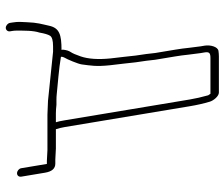

<svg xmlns="http://www.w3.org/2000/svg" viewBox="-78 -580 797 682"><g transform="rotate(90 321.0 -238.5)"><path d="M78.3 140C86.2 140 92.1 132.9 90.8 125L89.5 117C88.7 112.3 88.3 108 88.3 104C88.3 74 87.7 43 95.3 20C98.3 2.4 102 -9.9 106.4 -17.2C110.9 -24.4 123.5 -28 144.3 -28H163.3L337.5 -10L386.7 -8H512.5L550.8 -6H561.8L577 85C578.3 93.2 586.6 100 595 100C603.3 100 608.3 93.2 607 85L592.8 0C588.8 -24 578.1 -36 560.8 -36H545.8L507.5 -38H438.5C435.2 -48 432.7 -58.3 430.9 -69L356.8 -514C352.6 -539.3 347.2 -563 340.6 -585C336.7 -598 321.3 -617 308.4 -617H180.4C174 -617 167.3 -616.5 160.3 -615.5C145.7 -613.4 138.2 -587.1 141.7 -566L144.1 -552L149.3 -511C150.9 -495 153.1 -478.7 155.9 -462L167.7 -391L171.4 -359L176.9 -321L181.4 -280L187 -232C191.4 -188.1 189 -152.7 179.8 -126C173.9 -108.7 168.7 -96.9 164.3 -90.5C159.9 -84.1 157.1 -74.9 155.9 -63L156.7 -58C102.7 -58 78.7 -50.8 70.8 -13.5C65.1 12.9 59.7 27.5 58.4 65.5C57.8 83.7 55.7 94.5 59.5 117L60.8 125C62.1 132.9 70.4 140 78.3 140ZM185.4 -587H312.6L318 -579C324.5 -555.7 329.5 -534 332.8 -514L406.9 -69C409.2 -55 411.5 -44.7 413.7 -38H381.7C373.7 -38 363.7 -38.7 351.7 -40H333.3C326.9 -40 320.6 -40.3 314.4 -41C273.9 -45.3 224.2 -48.5 181.1 -56C180.9 -60.8 182 -65 184.3 -68.6C189.8 -77.3 206.7 -116.6 208.4 -130.4C212.4 -161.9 216.5 -180.5 211.3 -230L205.4 -280L200.9 -321L195.4 -359L191.7 -391L179.9 -462C177.4 -476.7 175.3 -492.7 173.5 -510L168.1 -552L165.7 -566C162.9 -583 168.1 -587 185.4 -587Z"/></g></svg>

Font: MewTooHand
Style: CondLta
Weight: 400
Designer: Mew Too, Robert Jablonski
Version: Version 0.77